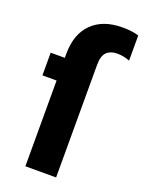

<svg xmlns="http://www.w3.org/2000/svg" viewBox="-159 -902 757 1009"><g transform="rotate(20 219.0 -397.0)"><path d="M36.1 -446.3V-573.2H115.2V-595.7Q115.2 -706.1 176.3 -766.6Q237.3 -827.1 345.7 -827.1Q403.3 -827.1 437.5 -815.4V-674.8Q403.3 -688.5 366.7 -688.5Q330.1 -688.5 308.6 -668Q287.1 -647.5 287.1 -595.7V33.2H115.2V-446.3Z"/></g></svg>

Font: GenEi M Gothic v2 Heavy
Style: Regular
Weight: 800
Version: Version 2.0